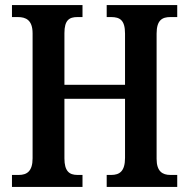

<svg xmlns="http://www.w3.org/2000/svg" viewBox="-20 -734 742 754"><path d="M27 0H304V-47H284C252 -47 233 -62 233 -112V-346H471V-114C471 -62 450 -47 417 -47H399V0H676V-47H649C618 -47 595 -61 595 -110V-602C595 -655 617 -667 649 -667H676V-714H399V-667H416C451 -667 471 -655 471 -602V-401H233V-604C233 -655 252 -667 284 -667H304V-714H27V-667H50C82 -667 108 -655 108 -603V-112C108 -62 86 -47 54 -47H27Z"/></svg>

Font: Noto Serif Georgian Condensed SemiBold
Style: Regular
Weight: 600
Width: 3
Designer: Monotype Design Team, Akaki Razmadze
Foundry: Google LLC
Version: Version 2.003